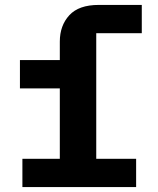

<svg xmlns="http://www.w3.org/2000/svg" viewBox="-20 -760 640 780"><path d="M71 -115H223V-401H61V-516H223V-591Q223 -656 261.5 -698Q300 -740 381 -740H556V-625H371V-115H533V0H71Z"/></svg>

Font: Lilex
Style: Regular
Weight: 400
Monospace: yes
Designer: Mike Abbink, Paul van der Laan, Pieter van Rosmalen, Mikhael Khrustik
Foundry: Mikhael Khrustik
Version: Version 2.510